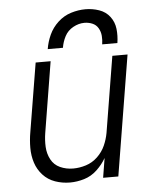

<svg xmlns="http://www.w3.org/2000/svg" viewBox="-53 -789 683 843"><g transform="rotate(-5 288.0 -368.0)"><path d="M222 8Q253 8 284.5 -1.5Q316 -11 341 -34.5Q366 -58 382 -86L368 0H435L522 -530H455L400 -195Q395 -167 383 -140Q371 -113 348.5 -91.5Q326 -70 297.5 -61Q269 -52 241 -52Q210 -52 183.5 -64Q157 -76 143.5 -101.5Q130 -127 128.5 -157Q127 -187 132 -218L183 -530H117L67 -227Q61 -193 61 -158.5Q61 -124 71 -93Q81 -62 103 -38Q125 -14 156.5 -3Q188 8 222 8ZM175 -584H242Q246 -610 258.5 -634Q271 -658 295.5 -671.5Q320 -685 345 -685Q364 -685 380.5 -678Q397 -671 406 -655.5Q415 -640 416.5 -621.5Q418 -603 415 -584H482Q487 -616 483.5 -646.5Q480 -677 462 -700.5Q444 -724 415 -734Q386 -744 355 -744Q323 -744 291 -734Q259 -724 233.5 -700.5Q208 -677 194 -646.5Q180 -616 175 -584Z"/></g></svg>

Font: Iosevka Sparkle Light Oblique
Style: Regular
Weight: 300
Italic angle: -9°
Designer: Belleve Invis
Foundry: Belleve Invis
Version: Version 4.5.0; ttfautohint (v1.8.3)